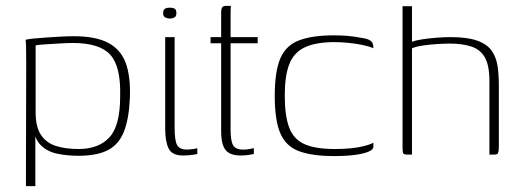

<svg xmlns="http://www.w3.org/2000/svg" viewBox="-20 -525 1776 652"><path d="M68 107 69 -312Q69 -341 68.5 -362.5Q68 -384 67 -390Q74 -392 92.5 -394Q111 -396 134.5 -397.5Q158 -399 183.5 -400.5Q209 -402 230 -402Q305 -402 347.5 -379.5Q390 -357 407 -311Q424 -265 421 -192Q418 -122 401 -78.5Q384 -35 347 -15.5Q310 4 247 4Q208 4 174.5 -3Q141 -10 119 -31.5Q97 -53 93 -94L100 -106V107ZM247 -19Q315 -19 351.5 -58.5Q388 -98 388 -197Q391 -298 355 -338.5Q319 -379 228 -379Q211 -379 184.5 -377.5Q158 -376 134.5 -374.5Q111 -373 101 -371V-144Q101 -94 119 -67Q137 -40 169.5 -29.5Q202 -19 247 -19Z M601 3Q564 3 552.5 -21Q541 -45 541 -88V-399H573V-91Q573 -46 582 -31.5Q591 -17 615 -17Q620 -17 633 -18.5Q646 -20 650 -22V-2Q647 -1 640 0Q633 1 623 2Q613 3 601 3ZM557 -462Q549 -462 541.5 -465.5Q534 -469 534 -480Q534 -492 540.5 -495.5Q547 -499 556 -499Q566 -499 572.5 -496Q579 -493 579 -480Q579 -469 572 -465.5Q565 -462 557 -462Z M797 3Q774 3 759.5 -4.5Q745 -12 738 -30Q731 -48 731 -79V-378H695V-399H731V-481Q731 -492 733 -497Q735 -502 738.5 -503.5Q742 -505 747 -505H764Q764 -505 763.5 -498Q763 -491 763 -476V-399H855V-378H763V-86Q763 -47 771.5 -32Q780 -17 806 -17Q817 -17 827.5 -19Q838 -21 842 -22V-2Q837 -1 825 1Q813 3 797 3Z M1114 5Q1042 5 997 -11Q952 -27 932.5 -71Q913 -115 913 -199Q913 -284 932.5 -328Q952 -372 997 -388.5Q1042 -405 1114 -405Q1140 -405 1162 -403Q1184 -401 1210 -396Q1225 -394 1233.5 -389.5Q1242 -385 1245 -379Q1248 -373 1248 -361Q1236 -367 1212.5 -372Q1189 -377 1163 -379.5Q1137 -382 1117 -382Q1053 -382 1015.5 -364.5Q978 -347 962.5 -307.5Q947 -268 947 -200Q947 -132 962 -92Q977 -52 1014 -35.5Q1051 -19 1117 -19Q1147 -19 1172 -21.5Q1197 -24 1216.5 -29Q1236 -34 1248 -40V-27Q1248 -17 1231.5 -10Q1215 -3 1185.5 1Q1156 5 1114 5Z M1364 0Q1352 0 1349.5 -4Q1347 -8 1347 -24V-504H1379V-383Q1391 -388 1414 -391.5Q1437 -395 1463 -397Q1489 -399 1510 -399Q1567 -399 1600.5 -387Q1634 -375 1649.5 -353Q1665 -331 1669.5 -301.5Q1674 -272 1674 -235V-28Q1674 -16 1672.5 -9.5Q1671 -3 1667.5 -1.5Q1664 0 1655 0H1642V-249Q1642 -303 1626.5 -330Q1611 -357 1580.5 -367Q1550 -377 1508 -377Q1491 -377 1465.5 -375.5Q1440 -374 1416.5 -370.5Q1393 -367 1379 -361V0Z"/></svg>

Font: Genos Thin ExtraLight
Style: Regular
Weight: 250
Version: Version 1.010